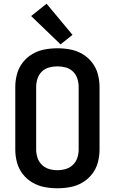

<svg xmlns="http://www.w3.org/2000/svg" viewBox="-20 -1002 616 1030"><path d="M288 8Q323 8 357.5 1.5Q392 -5 422.5 -23Q453 -41 474.5 -69Q496 -97 505 -131Q514 -165 514 -200V-535Q514 -570 505 -604Q496 -638 474.5 -666Q453 -694 422.5 -712Q392 -730 357.5 -736.5Q323 -743 288 -743Q253 -743 218.5 -736.5Q184 -730 153.5 -712Q123 -694 101.5 -666Q80 -638 71 -604Q62 -570 62 -535V-200Q62 -165 71 -131Q80 -97 101.5 -69Q123 -41 153.5 -23Q184 -5 218.5 1.5Q253 8 288 8ZM288 -89Q265 -89 243 -95.5Q221 -102 204.5 -118Q188 -134 181 -156Q174 -178 174 -200V-535Q174 -558 181 -580Q188 -602 204.5 -618Q221 -634 243 -640Q265 -646 288 -646Q311 -646 333 -640Q355 -634 371.5 -618Q388 -602 395 -580Q402 -558 402 -535V-200Q402 -178 395 -156Q388 -134 371.5 -118Q355 -102 333 -95.5Q311 -89 288 -89ZM305 -764 369 -815 230 -982 147 -916Z"/></svg>

Font: Iosevka Sparkle Semibold
Style: Regular
Weight: 600
Designer: Belleve Invis
Foundry: Belleve Invis
Version: Version 4.5.0; ttfautohint (v1.8.3)